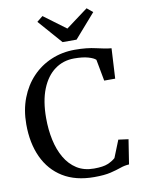

<svg xmlns="http://www.w3.org/2000/svg" viewBox="-104 -1052 857 1136"><g transform="rotate(-10 324.0 -484.0)"><path d="M369 11Q257.5 11 181.2 -36Q105 -83 65.8 -167.8Q26.5 -252.5 26.5 -366Q26.5 -452 53.8 -522.8Q81 -593.5 129.5 -644.5Q178 -695.5 243.5 -723.2Q309 -751 385.5 -751Q458 -751 512 -738Q566 -725 601.5 -722L591.5 -541H525.5L501.5 -670Q489.5 -682 456.8 -691.5Q424 -701 372.5 -701Q307 -701 256.5 -664.2Q206 -627.5 177.2 -556.2Q148.5 -485 148.5 -381.5Q148.5 -312 161.8 -250.2Q175 -188.5 202.8 -141Q230.5 -93.5 273.5 -66.2Q316.5 -39 376 -39Q431.5 -39 459.8 -51Q488 -63 505.5 -79L547 -182.5L607 -174.5L584 -27Q556.5 -25.5 530.8 -16.2Q505 -7 467.8 2Q430.5 11 369 11ZM232 -980.5 364.5 -882 497 -980.5 532 -951.5 406.5 -808H322.5L196.5 -952Z"/></g></svg>

Font: Merriweather Text
Style: Regular
Weight: 400
Designer: Eben Sorkin
Foundry: Eben Sorkin
Version: Version 2.100; ttfautohint (v1.7.19-72a1) -l 8 -r 50 -G 200 